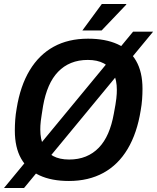

<svg xmlns="http://www.w3.org/2000/svg" viewBox="-28 -891 784 958"><path d="M316 12Q229 12 169 -16Q109 -44 77.5 -99.5Q46 -155 46 -240Q46 -266 48 -293.5Q50 -321 55 -349Q73 -462 120 -540Q167 -618 240 -658Q313 -698 411 -698Q498 -698 558.5 -670.5Q619 -643 651 -587.5Q683 -532 683 -448Q683 -422 681 -395Q679 -368 674 -340Q656 -227 609 -148Q562 -69 488 -28.5Q414 12 316 12ZM317 -95Q363 -95 400 -110Q437 -125 465 -154Q493 -183 511.5 -225.5Q530 -268 540 -324Q545 -350 548 -368.5Q551 -387 552.5 -400Q554 -413 554.5 -423.5Q555 -434 555 -443Q555 -490 539 -523.5Q523 -557 490.5 -574.5Q458 -592 410 -592Q364 -592 327 -577Q290 -562 262 -533Q234 -504 215.5 -461.5Q197 -419 187 -363Q183 -337 180 -318.5Q177 -300 175.5 -287Q174 -274 173.5 -264Q173 -254 173 -245Q173 -197 189 -163.5Q205 -130 237 -112.5Q269 -95 317 -95ZM-8 47 636 -733H736L92 47ZM383 -739 480 -871H602V-868L479 -739Z"/></svg>

Font: Archivo SemiCondensed SemiBold
Style: Italic
Weight: 600
Width: 4
Italic angle: -10°
Designer: Hector Gatti
Foundry: Omnibus-Type
Version: Version 2.001